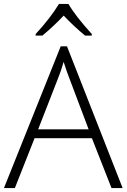

<svg xmlns="http://www.w3.org/2000/svg" viewBox="-20 -951 640 971"><path d="M172.9 -296.9H428.2L331.1 -554.2Q318.8 -584.5 301.8 -638.2Q288.6 -591.3 272.9 -553.2ZM444.8 -252H154.8L55.2 0H0L287.1 -716.8H318.8L600.1 0H543.9ZM444.3 -771H410.2Q350.6 -820.3 302.2 -872.1Q249.5 -816.4 194.3 -771H160.2V-778.8Q233.9 -858.4 278.3 -931.2H326.2Q359.4 -872.6 444.3 -778.8Z"/></svg>

Font: OpenSans-Light
Style: Regular
Weight: 300
Foundry: Ascender Corporation
Version: Version 1.10